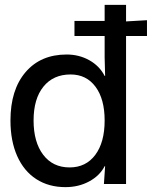

<svg xmlns="http://www.w3.org/2000/svg" viewBox="-20 -756 658 789"><path d="M23 -261Q23 -387 85 -459.5Q147 -532 254 -532Q305 -532 347 -508.5Q389 -485 410 -444H412L410 -520V-608H286V-670H410V-736H498V-668L584 -673V-608H498V0H407L412 -73H410Q390 -34 346.5 -10.5Q303 13 249 13Q180 13 129 -20Q78 -53 50.5 -115Q23 -177 23 -261ZM266 -68Q333 -68 371.5 -119.5Q410 -171 410 -261Q410 -349 372.5 -399.5Q335 -450 270 -450Q199 -450 158.5 -400Q118 -350 118 -261Q118 -172 157.5 -120Q197 -68 266 -68Z"/></svg>

Font: Non Bureau
Style: Regular
Weight: 400
Designer: Jona Saucedo
Foundry: Non Foundry
Version: Version 1.000; ttfautohint (v1.8.4)